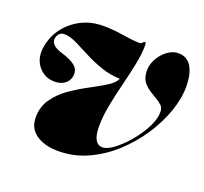

<svg xmlns="http://www.w3.org/2000/svg" viewBox="-89 -562 717 675"><g transform="rotate(20 269.0 -224.0)"><path d="M536.5 -355Q536.5 -311.5 519 -261.8Q501.5 -212 469.8 -164Q438 -116 394.8 -76.5Q351.5 -37 299.8 -13.5Q248 10 190.5 10Q139 10 107.5 -12Q76 -34 76 -74Q76 -114.5 97 -144.5Q118 -174.5 149.8 -196.5Q181.5 -218.5 215 -236.2Q248.5 -254 274.2 -269.8Q300 -285.5 307.5 -303Q270.5 -304 236.8 -315.8Q203 -327.5 174 -342.5Q145 -357.5 121 -369.5Q97 -381.5 79 -383.5Q62 -385.5 54.5 -378.2Q47 -371 44.5 -361.5Q38 -332 86 -318Q119 -308.5 136.2 -294.5Q153.5 -280.5 151 -258Q148.5 -238 133 -226.5Q117.5 -215 95.5 -215Q56.5 -215 33 -245Q9.5 -275 18 -320.5Q29.5 -380.5 77.2 -419.2Q125 -458 190 -458Q226 -458 266 -451.5Q306 -445 329 -445Q335.5 -445 339.2 -449.8Q343 -454.5 346.5 -454.5Q351 -454.5 351 -444.5Q351 -412 342.8 -371.5Q334.5 -331 323.5 -287.2Q312.5 -243.5 304.2 -200.8Q296 -158 296 -121.5Q296 -56.5 331.5 -55.5Q348 -55 372 -72.5Q396 -90 420 -117.5Q444 -145 461 -175.5Q478 -206 481 -231.5Q484 -255.5 471.8 -266.5Q459.5 -277.5 440.5 -288Q407.5 -306.5 396.2 -325.2Q385 -344 387.5 -371Q389.5 -392.5 401.8 -412.2Q414 -432 432.5 -445Q451 -458 471.5 -458Q504 -458 520.2 -430.8Q536.5 -403.5 536.5 -355Z"/></g></svg>

Font: Fraunces 144pt Black
Style: Italic
Weight: 900
Italic angle: -16°
Version: Version 1.000;[0bf87f6ff]